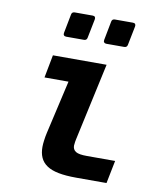

<svg xmlns="http://www.w3.org/2000/svg" viewBox="-85 -835 773 908"><g transform="rotate(10 301.0 -380.5)"><path d="M180.2 -644.5H265.6C274.4 -644.5 279.8 -648.9 281.2 -657.7L299.3 -748.5C301.3 -758.3 296.9 -764.6 286.6 -764.6H200.2C191.4 -764.6 186 -760.3 184.6 -751.5L167 -660.6C165 -650.9 170.4 -644.5 180.2 -644.5ZM373 -644.5H459C467.8 -644.5 473.1 -648.9 474.6 -657.7L492.7 -748.5C494.6 -758.3 490.2 -764.6 480 -764.6H393.1C384.3 -764.6 378.9 -760.3 377.4 -751.5L359.9 -660.6C357.9 -650.9 363.3 -644.5 373 -644.5ZM343.3 3.9H488.3L510.3 -106H374.5C349.1 -106 331.5 -108.9 321.3 -115.2C310.1 -122.1 306.2 -132.8 306.2 -144C306.2 -147.9 306.6 -151.4 307.6 -156.7C308.6 -162.6 307.1 -158.7 310.5 -174.3L391.6 -546.9H133.8L112.8 -437H228L169.4 -181.2C166 -166.5 164.6 -157.7 162.6 -142.6C161.1 -131.3 160.2 -122.6 160.2 -111.8C160.2 -74.2 171.4 -43.9 201.7 -23.9C229.5 -5.4 273.9 3.9 343.3 3.9Z"/></g></svg>

Font: Hack
Style: Bold Oblique
Weight: 700
Italic angle: -12°
Monospace: yes
Designer: Christopher Simpkins
Foundry: Christopher Simpkins
Version: Version 2.010